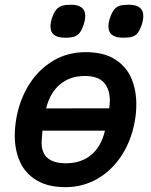

<svg xmlns="http://www.w3.org/2000/svg" viewBox="-20 -779 640 812"><path d="M42.5 -206Q42.5 -241 49.5 -280.5Q63.5 -358.5 103.2 -421.8Q143 -485 204.5 -521.8Q266 -558.5 342.5 -558.5Q417.5 -558.5 465.2 -528.8Q513 -499 534.8 -449.5Q556.5 -400 556.5 -338Q556.5 -300.5 550 -266Q535.5 -184.5 494.2 -121.2Q453 -58 391.8 -22.8Q330.5 12.5 257 12.5Q184 12.5 136 -15.8Q88 -44 65.2 -93.2Q42.5 -142.5 42.5 -206ZM424 -226.5H159.5L156.5 -187.5Q156 -183.5 156 -175Q156 -88.5 259 -88.5Q322.5 -88.5 365 -123.2Q407.5 -158 424 -226.5ZM444.5 -353Q444.5 -402 419.5 -429.8Q394.5 -457.5 340 -457.5H335.5Q276.5 -457.5 234 -422.2Q191.5 -387 175 -320.5L442 -321Q444.5 -339.5 444.5 -353ZM193.5 -666.5Q193.5 -683 200 -703Q207.5 -726 217.8 -738Q228 -750 242.2 -754.5Q256.5 -759 279 -759Q340.5 -759 340.5 -712Q340.5 -694 333.5 -674.5Q326 -651.5 316.8 -640Q307.5 -628.5 293.5 -624Q279.5 -619.5 255.5 -619.5Q193.5 -619.5 193.5 -666.5ZM438.5 -667Q438.5 -683 445 -702.5Q453 -726.5 462.8 -738.5Q472.5 -750.5 486.5 -754.8Q500.5 -759 524.5 -759Q586 -759 586 -711.5Q586 -694.5 579.5 -674.5Q571.5 -651.5 562.5 -639.8Q553.5 -628 539.5 -623.8Q525.5 -619.5 500.5 -619.5Q438.5 -619.5 438.5 -667Z"/></svg>

Font: JuliaMono SemiBold
Style: Italic
Weight: 600
Italic angle: -9°
Monospace: yes
Designer: cormullion
Foundry: corm
Version: Version 0.056; ttfautohint (v1.8.4)